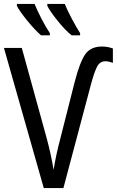

<svg xmlns="http://www.w3.org/2000/svg" viewBox="-20 -958 595 978"><path d="M221 -938V-928Q235 -900 274 -851.5Q313 -803 345 -778H388V-789Q369 -819 345.5 -863Q322 -907 310 -938ZM66 -938V-928Q81 -899 120 -851.5Q159 -804 189 -778H234V-789Q191 -855 156 -938ZM555 -638V-711Q529 -721 500 -721Q441 -721 413.5 -680.5Q386 -640 360 -539L287 -251Q266 -173 253 -93Q240 -172 217 -257L91 -714H0L203 0H303L443 -527Q459 -587 473.5 -616.5Q488 -646 517 -646Q533 -646 555 -638Z"/></svg>

Font: Noto Sans Display SemiCondensed
Style: Regular
Weight: 400
Width: 4
Designer: Monotype Design team
Foundry: Monotype Imaging Inc.
Version: 1.000